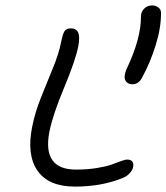

<svg xmlns="http://www.w3.org/2000/svg" viewBox="-20 -731 616 711"><path d="M470.2 -418.9Q452.1 -418.9 444.6 -432.6Q437 -446.3 448.2 -474.1Q502.9 -588.9 502 -670.9Q502 -687 513.9 -699Q525.9 -710.9 543 -710.9Q556.6 -710.9 566.4 -703.4Q576.2 -695.8 576.2 -684.1Q576.7 -628.4 556.6 -564Q536.6 -499.5 506.8 -444.8Q494.1 -418.9 470.2 -418.9ZM257.8 -40Q160.2 -40 119.1 -98.6Q78.1 -157.2 99.1 -261.2Q109.4 -314 131.6 -369.6Q153.8 -425.3 175.5 -477.8Q197.3 -530.3 206.1 -574.2Q211.9 -604 218.5 -615Q225.1 -626 242.2 -626Q262.7 -626 269.5 -610.4Q276.4 -594.7 270 -560.1Q259.8 -507.8 217.8 -407.2Q175.8 -306.6 163.1 -244.1Q135.3 -103 261.2 -103Q303.7 -103 339.4 -108.9Q375 -114.7 393.3 -121.6Q411.6 -128.4 427.5 -134.3Q443.4 -140.1 451.2 -140.1Q463.9 -140.1 469.7 -133.1Q475.6 -126 473.1 -113.8Q471.2 -101.1 460.2 -89.4Q449.2 -77.6 434.1 -71.8Q356 -40 257.8 -40Z"/></svg>

Font: Shantell Sans Irregular
Style: Italic
Weight: 300
Italic angle: -11.31°
Designer: Stephen Nixon, Anya Danilova, Shantell Martin
Foundry: Arrow Type
Version: Version 1.006;[9816181b4]